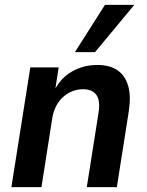

<svg xmlns="http://www.w3.org/2000/svg" viewBox="-20 -772 605 792"><path d="M27 0 105 -494H222L207 -397H203Q230 -450 277 -477Q324 -504 381 -504Q432 -504 464 -482.5Q496 -461 508.5 -418.5Q521 -376 511 -311L462 0H338L386 -304Q392 -339 386.5 -360.5Q381 -382 365 -393Q349 -404 323 -404Q291 -404 264 -389Q237 -374 219.5 -348Q202 -322 196 -287L151 0ZM289 -557 413 -752H534L372 -557Z"/></svg>

Font: Nunito Sans 10pt SemiCondensed
Style: Bold Italic
Weight: 700
Width: 4
Italic angle: -9°
Designer: Vernon Adams
Foundry: Vernon Adams
Version: Version 3.101;gftools[0.9.27]